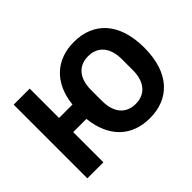

<svg xmlns="http://www.w3.org/2000/svg" viewBox="-135 -992 1286 1286"><g transform="rotate(-45 508.0 -349.0)"><path d="M659 12C844 12 966 -112 966 -349C966 -586 844 -710 659 -710C495 -710 376 -610 356 -420H229V-698H77V0H229V-286H354C376 -91 489 12 659 12ZM659 -123C568 -123 513 -186 513 -297V-401C513 -512 568 -575 659 -575C750 -575 805 -512 805 -401V-297C805 -186 750 -123 659 -123Z"/></g></svg>

Font: Braiins Sans
Style: Bold
Weight: 700
Designer: Mike Abbink, Paul van der Laan, Pieter van Rosmalen, Jiri Chlebus, Lubos Buracinsky
Foundry: Bold Monday, Sudetype
Version: Version 1.000;hotconv 1.0.109;makeotfexe 2.5.65596